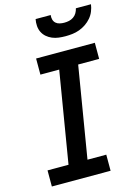

<svg xmlns="http://www.w3.org/2000/svg" viewBox="-139 -1030 796 1105"><g transform="rotate(-15 258.5 -477.5)"><path d="M28 0V-96H153L243 -639H131V-735H481V-639H356L266 -96H378V0ZM329 -815Q308 -815 288 -817.5Q268 -820 250 -827.5Q232 -835 217.5 -847.5Q203 -860 194.5 -877Q186 -894 184.5 -914.5Q183 -935 187 -955H277Q275 -941 278.5 -928Q282 -915 291.5 -906.5Q301 -898 314.5 -895Q328 -892 341 -892Q356 -892 370 -895Q384 -898 396.5 -906.5Q409 -915 416.5 -928Q424 -941 427 -955H517Q514 -934 506 -914Q498 -894 483.5 -877Q469 -860 450.5 -847.5Q432 -835 411.5 -827.5Q391 -820 370 -817.5Q349 -815 329 -815Z"/></g></svg>

Font: Iosevka Slab Oblique
Style: Bold
Weight: 700
Italic angle: -9°
Monospace: yes
Designer: Belleve Invis
Foundry: Belleve Invis
Version: Version 11.1.1; ttfautohint (v1.8.3)